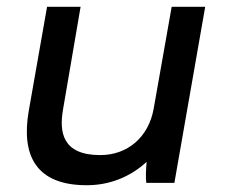

<svg xmlns="http://www.w3.org/2000/svg" viewBox="-20 -540 663 567"><path d="M236 7C303 7 364 -17 413 -62C411 -41 410 -14 412 0H495L586 -520H487L434 -220C419 -134 356 -82 276 -82C163 -82 155 -151 166 -216L218 -520H119L65 -213C42 -81 86 7 236 7Z"/></svg>

Font: Fixel Display 20240404 Medium
Style: Italic
Weight: 500
Italic angle: -10°
Designer: AlfaBravo + MacPaw
Foundry: Kyrylo Tkachov, Marchela Mozhyna, Serhii Makarenko, Maria Weinstein, Zakhar Kryvoshyya
Version: Version 1.211;Glyphs 3.2 (3225)